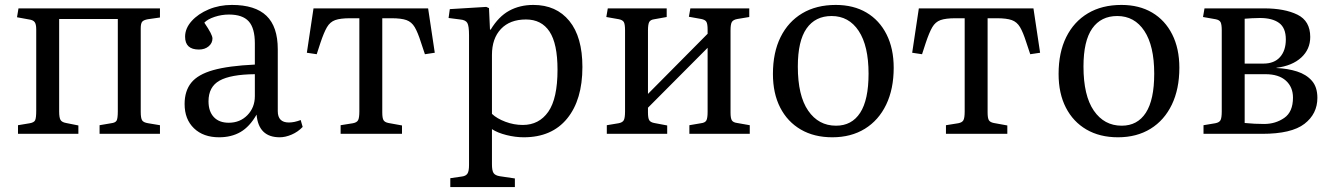

<svg xmlns="http://www.w3.org/2000/svg" viewBox="-20 -543 5409 779"><path d="M53 0V-35L101 -43Q118 -46 122.5 -55Q127 -64 127 -95V-424Q127 -445 120.5 -453.5Q114 -462 98 -464L49 -473L55 -509H629V-472L580 -465Q563 -462 557 -455Q551 -448 551 -428V-89Q551 -64 556.5 -55Q562 -46 581 -43L629 -35V0H384V-35L431 -43Q448 -45 453 -53.5Q458 -62 458 -92V-466H220V-91Q220 -66 225.5 -56.5Q231 -47 248 -44L298 -34V0Z M869 14Q805 14 767 -22.5Q729 -59 729 -121Q729 -174 756 -207.5Q783 -241 845 -258.5Q907 -276 1014 -281V-367Q1014 -429 989 -456.5Q964 -484 909 -484Q879 -484 850.5 -474.5Q822 -465 809 -451Q826 -426 834 -410.5Q842 -395 842 -387Q842 -368 826.5 -355Q811 -342 787 -342Q731 -342 731 -394Q731 -428 757.5 -457.5Q784 -487 827 -505Q870 -523 921 -523Q1015 -523 1061 -479Q1107 -435 1107 -343V-92Q1107 -46 1152 -46Q1174 -46 1200 -56L1208 -28Q1189 -8 1163.5 3Q1138 14 1115 14Q1029 14 1021 -78Q993 -29 956 -7.5Q919 14 869 14ZM908 -45Q954 -45 984 -76Q1014 -107 1014 -153V-242Q916 -241 871 -216Q826 -191 826 -132Q826 -91 847.5 -68Q869 -45 908 -45Z M1362 0V-35L1412 -43Q1428 -46 1433 -55.5Q1438 -65 1438 -91V-469H1401Q1361 -469 1340 -461.5Q1319 -454 1306.5 -432.5Q1294 -411 1280 -369L1265 -323L1225 -329L1252 -509H1717L1744 -329L1704 -323L1688 -371Q1675 -412 1662.5 -433Q1650 -454 1629 -461.5Q1608 -469 1568 -469H1531V-87Q1531 -64 1536 -55.5Q1541 -47 1556 -44L1611 -34V0Z M1807 216V180L1855 173Q1870 171 1876.5 161.5Q1883 152 1883 126V-400Q1883 -438 1876 -450Q1869 -462 1847 -464L1800 -470L1805 -506L1953 -515L1964 -510L1968 -423H1971Q2003 -476 2046 -499.5Q2089 -523 2144 -523Q2237 -523 2290 -458Q2343 -393 2343 -271Q2343 -138 2281 -62Q2219 14 2105 14Q2071 14 2035 5Q1999 -4 1976 -19V124Q1976 149 1982.5 159Q1989 169 2008 172L2069 181V216ZM2101 -36Q2167 -36 2204.5 -89.5Q2242 -143 2242 -260Q2242 -366 2209.5 -415Q2177 -464 2114 -464Q2049 -464 2012.5 -425.5Q1976 -387 1976 -320V-81Q1996 -62 2030.5 -49Q2065 -36 2101 -36Z M2442 0V-35L2490 -43Q2506 -46 2511 -55.5Q2516 -65 2516 -91V-420Q2516 -445 2511 -453.5Q2506 -462 2491 -465L2440 -474L2446 -509H2685V-474L2635 -465Q2619 -463 2614 -453.5Q2609 -444 2609 -419V-162L2851 -406V-423Q2851 -446 2846 -454.5Q2841 -463 2825 -466L2775 -475L2781 -509H3020V-474L2972 -466Q2955 -463 2949.5 -454Q2944 -445 2944 -420V-86Q2944 -63 2949.5 -54.5Q2955 -46 2971 -44L3022 -35V0H2777V-35L2824 -43Q2841 -45 2846 -54.5Q2851 -64 2851 -89V-349L2609 -106V-87Q2609 -64 2614 -55.5Q2619 -47 2634 -44L2687 -34V0Z M3357 14Q3283 14 3229 -17.5Q3175 -49 3145.5 -106.5Q3116 -164 3116 -243Q3116 -330 3147 -392.5Q3178 -455 3235 -489Q3292 -523 3371 -523Q3443 -523 3495.5 -492Q3548 -461 3577 -403.5Q3606 -346 3606 -268Q3606 -182 3575.5 -118.5Q3545 -55 3489 -20.5Q3433 14 3357 14ZM3372 -33Q3436 -33 3470 -85.5Q3504 -138 3504 -244Q3504 -357 3464 -417.5Q3424 -478 3354 -478Q3288 -478 3252.5 -427.5Q3217 -377 3217 -273Q3217 -155 3259 -94Q3301 -33 3372 -33Z M3818 0V-35L3868 -43Q3884 -46 3889 -55.5Q3894 -65 3894 -91V-469H3857Q3817 -469 3796 -461.5Q3775 -454 3762.5 -432.5Q3750 -411 3736 -369L3721 -323L3681 -329L3708 -509H4173L4200 -329L4160 -323L4144 -371Q4131 -412 4118.5 -433Q4106 -454 4085 -461.5Q4064 -469 4024 -469H3987V-87Q3987 -64 3992 -55.5Q3997 -47 4012 -44L4067 -34V0Z M4516 14Q4442 14 4388 -17.5Q4334 -49 4304.5 -106.5Q4275 -164 4275 -243Q4275 -330 4306 -392.5Q4337 -455 4394 -489Q4451 -523 4530 -523Q4602 -523 4654.5 -492Q4707 -461 4736 -403.5Q4765 -346 4765 -268Q4765 -182 4734.5 -118.5Q4704 -55 4648 -20.5Q4592 14 4516 14ZM4531 -33Q4595 -33 4629 -85.5Q4663 -138 4663 -244Q4663 -357 4623 -417.5Q4583 -478 4513 -478Q4447 -478 4411.5 -427.5Q4376 -377 4376 -273Q4376 -155 4418 -94Q4460 -33 4531 -33Z M4863 0V-35L4911 -43Q4927 -46 4932 -55.5Q4937 -65 4937 -91V-420Q4937 -443 4932.5 -452.5Q4928 -462 4912 -465L4861 -474L4867 -509H5109Q5192 -509 5244 -483.5Q5296 -458 5296 -393Q5296 -343 5259.5 -309.5Q5223 -276 5159 -268V-267Q5205 -265 5242.5 -253Q5280 -241 5302.5 -215.5Q5325 -190 5325 -146Q5325 -81 5272.5 -40.5Q5220 0 5101 0ZM5030 -285H5106Q5150 -285 5173.5 -311.5Q5197 -338 5197 -383Q5197 -430 5169.5 -450Q5142 -470 5092 -470Q5076 -470 5059 -469Q5042 -468 5030 -467ZM5109 -40Q5155 -40 5190.5 -64.5Q5226 -89 5226 -147Q5226 -190 5197 -216Q5168 -242 5114 -242H5030V-44Q5050 -42 5070 -41Q5090 -40 5109 -40Z"/></svg>

Font: Literata 36pt
Style: Regular
Weight: 400
Designer: Latin by Veronika Burian and Jose Scaglione. Greek by Irene Vlachou. Cyrillic by Vera Evstafieva.
Foundry: TypeTogether
Version: Version 3.002